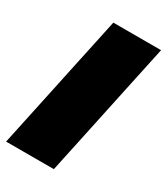

<svg xmlns="http://www.w3.org/2000/svg" viewBox="-182 -793 760 874"><g transform="rotate(30 198.5 -356.5)"><path d="M-3 0Q9 -55.5 20 -107.5Q31 -159.5 46 -229.5L98 -474Q113.5 -545.5 125 -600Q136.5 -654.5 149 -713H400Q387.5 -655 375.8 -599.8Q364 -544.5 349 -474L297 -229.5Q282 -159.5 271 -107.5Q260 -55.5 248 0Z"/></g></svg>

Font: Commissioner Black
Style: Italic
Weight: 900
Italic angle: -12°
Designer: Kostas Bartsokas
Foundry: Kostas Bartsokas
Version: Version 1.000; ttfautohint (v1.8.3)